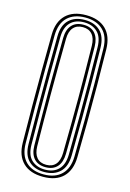

<svg xmlns="http://www.w3.org/2000/svg" viewBox="-123 -867 630 934"><g transform="rotate(15 191.5 -400.0)"><path d="M191 7Q125.5 7 89.9 -27.9Q54.2 -62.9 53.4 -127.8Q52.1 -219.8 51.7 -311.9Q51.3 -404.1 51.8 -494.6Q52.3 -585.2 53.4 -672Q54.2 -737.1 89.9 -772.1Q125.6 -807 191 -807Q255.8 -807 291.4 -772.3Q327.1 -737.5 328.3 -672.2Q330.1 -579.4 330.6 -487.6Q331.2 -395.9 330.6 -305.8Q330 -215.7 328.3 -127.5Q327.1 -63.3 291.9 -28.1Q256.7 7 191 7ZM191 -5.1Q248.7 -5.1 280.7 -36.8Q312.7 -68.5 313.9 -128.3Q315.6 -220.2 316 -311.9Q316.4 -403.5 316 -493.8Q315.5 -584 313.8 -671.8Q312.7 -733 280 -764Q247.3 -794.9 191 -794.9Q133.8 -794.9 101.2 -763.7Q68.7 -732.4 67.9 -671.6Q66.8 -580.1 66.4 -491.3Q66 -402.4 66.4 -312.7Q66.8 -222.9 67.9 -128.2Q68.7 -68 101 -36.5Q133.3 -5.1 191 -5.1ZM191 -17.1Q141 -17.1 112.1 -45Q83.1 -72.9 82.4 -128.3Q81.1 -233.2 80.8 -323.8Q80.5 -414.5 80.9 -499.4Q81.3 -584.3 82.4 -671.5Q83.1 -727.6 112.4 -755.2Q141.7 -782.9 191 -782.9Q239.8 -782.9 269 -755.3Q298.2 -727.8 299.3 -671.4Q300.8 -585.1 301.4 -497.6Q301.9 -410.1 301.5 -318.6Q301.1 -227.1 299.4 -128.7Q298.3 -72.4 269.1 -44.8Q240 -17.1 191 -17.1ZM191 -29.2Q234.8 -29.2 259.4 -54.7Q284 -80.1 284.9 -129.1Q286.5 -230.5 287 -321Q287.4 -411.5 286.9 -497.5Q286.4 -583.4 284.9 -670.7Q283.9 -722.1 258.2 -746.4Q232.6 -770.8 191 -770.8Q147 -770.8 122.3 -745.5Q97.6 -720.2 96.9 -671.2Q95.8 -573.6 95.4 -485.5Q95 -397.3 95.4 -310.3Q95.8 -223.2 96.9 -128.6Q97.6 -76.7 123.8 -53Q149.9 -29.2 191 -29.2ZM191 -41.3Q152.9 -41.3 132.5 -64Q112 -86.7 111.4 -129Q110.6 -202.7 110.1 -270.5Q109.5 -338.4 109.5 -403.7Q109.5 -469.1 110.1 -535Q110.6 -601 111.4 -670.8Q112 -713.2 132.5 -736Q152.9 -758.7 191 -758.7Q229.2 -758.7 249.4 -735.6Q269.6 -712.5 270.4 -670.3Q272 -573.3 272.5 -483.1Q272.9 -392.9 272.4 -305.6Q271.9 -218.4 270.4 -129.5Q269.6 -87.1 249.1 -64.2Q228.6 -41.3 191 -41.3ZM191 -53.4Q221.5 -53.4 238.3 -72.8Q255.2 -92.3 255.9 -130Q257.2 -207.9 257.7 -276.1Q258.3 -344.3 258.4 -408.1Q258.4 -472 257.7 -536.1Q257 -600.3 255.9 -669.9Q255.2 -707.9 238.2 -727.2Q221.3 -746.6 191 -746.6Q160.4 -746.6 143.4 -727.2Q126.5 -707.8 125.9 -670.5Q124.9 -593.6 124.5 -524.5Q124 -455.5 124 -390.6Q124 -325.6 124.5 -261.2Q125.1 -196.9 125.9 -129.3Q126.5 -92.9 143 -73.2Q159.6 -53.4 191 -53.4Z"/></g></svg>

Font: Big Shoulders Inline Display SC Thin
Style: Regular
Weight: 100
Designer: Patric King
Foundry: XO Type Co
Version: Version 2.002